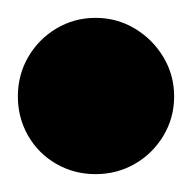

<svg xmlns="http://www.w3.org/2000/svg" viewBox="-57 -1068 215 215"><path d="M-37 -960Q-37 -936 -25.5 -916Q-14 -896 6 -884.5Q26 -873 50 -873Q74 -873 94 -884.5Q114 -896 126 -916Q138 -936 138 -960Q138 -984 126 -1004Q114 -1024 94 -1036Q74 -1048 50 -1048Q26 -1048 6 -1036Q-14 -1024 -25.5 -1004Q-37 -984 -37 -960Z"/></svg>

Font: Linefont
Style: Bold
Weight: 700
Monospace: yes
Version: Version 3.002;gftools[0.9.33]